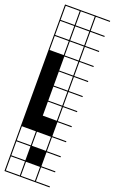

<svg xmlns="http://www.w3.org/2000/svg" viewBox="-189 -769 652 1090"><g transform="rotate(20 136.5 -224.0)"><path d="M272.7 278.8H0V187.9H6.1V272.7H90.9V187.9H97V272.7H181.8V187.9H0V-727.3H272.7V-721.2H187.9V-636.4H272.7V-630.3H187.9V-545.5H272.7V-539.4H187.9V-454.5H272.7V-448.5H187.9V-363.6H272.7V-357.6H187.9V-272.7H272.7V-266.7H187.9V-181.8H272.7V-175.8H187.9V-90.9H272.7V-84.8H187.9V0H272.7V6.1H187.9V90.9H272.7V97H187.9V181.8H272.7V187.9H187.9V272.7H272.7ZM6.1 -636.4H90.9V-721.2H6.1ZM97 -636.4H181.8V-721.2H97ZM6.1 -545.5H90.9V-630.3H6.1ZM97 -545.5H181.8V-630.3H97ZM6.1 -454.5H90.9V-539.4H6.1ZM97 -454.5H181.8V-539.4H97ZM97 -363.6H181.8V-448.5H97ZM97 -272.7H181.8V-357.6H97ZM97 -181.8H181.8V-266.7H97ZM97 -90.9H181.8V-175.8H97ZM6.1 90.9H90.9V6.1H6.1ZM97 90.9H181.8V6.1H97ZM181.8 97H97V181.8H181.8ZM6.1 181.8H90.9V97H6.1ZM90.9 90.9H181.8V181.8H90.9Z"/></g></svg>

Font: Micro 5 Charted
Style: Regular
Weight: 400
Designer: Sarah Cadigan-Fried
Version: Version 1.000; ttfautohint (v1.8.4.7-5d5b)